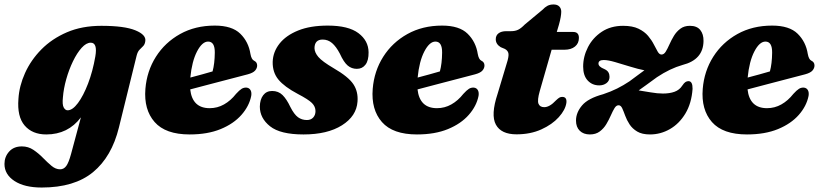

<svg xmlns="http://www.w3.org/2000/svg" viewBox="-70 -589 3674 859"><path d="M462 -18.5Q430 112 346.5 181Q263 250 116.5 250Q39.5 250 -5.2 220.8Q-50 191.5 -50 144.5Q-50 112.5 -29.2 89.2Q-8.5 66 28 66Q56.5 66 79.5 81.5Q102.5 97 122.2 117.2Q142 137.5 160.5 153Q179 168.5 199 168.5Q215.5 168.5 226.5 153.5Q237.5 138.5 248 99.5L292 -64Q234.5 12.5 137 12.5Q74.5 12.5 40.2 -27.5Q6 -67.5 12.5 -147Q16 -204.5 42 -262.2Q68 -320 115 -367.8Q162 -415.5 229.2 -444.5Q296.5 -473.5 383.5 -473.5Q487 -473.5 536 -453.2Q585 -433 580 -404.5Q578 -390 570.2 -382.5Q562.5 -375 554 -366.2Q545.5 -357.5 541 -339ZM211.5 -153.5Q208 -121 215 -108.2Q222 -95.5 232.5 -95.5Q254.5 -95.5 278.8 -128Q303 -160.5 324 -215.2Q345 -270 356.5 -336.5Q367 -398 336 -398Q316 -398 295.2 -375Q274.5 -352 256.5 -314.8Q238.5 -277.5 226.5 -235Q214.5 -192.5 211.5 -153.5Z M1054 -160Q1045 -114.5 1010.2 -75Q975.5 -35.5 917.2 -11.5Q859 12.5 778.5 12.5Q670.5 12.5 621.8 -43Q573 -98.5 580.5 -191.5Q587 -271 627.5 -335Q668 -399 735.8 -436.8Q803.5 -474.5 891 -474.5Q968 -474.5 1005 -438.2Q1042 -402 1050.5 -347.5Q1055 -323 1066.5 -317.5Q1080.5 -311 1080.5 -296Q1080.5 -284 1071.5 -273.5Q1062.5 -263 1038.5 -256.5Q1012 -249.5 967.8 -238Q923.5 -226.5 874 -213.5Q824.5 -200.5 781 -189Q790.5 -105 868 -105Q902.5 -105 932.2 -121.8Q962 -138.5 986 -169Q1001 -185.5 1011.2 -191.8Q1021.5 -198 1033.5 -197Q1045.5 -195.5 1051 -185.5Q1056.5 -175.5 1054 -160ZM861 -403Q834.5 -403 811.5 -358.8Q788.5 -314.5 781.5 -242Q808 -249 834.2 -256.2Q860.5 -263.5 881 -269.5Q890.5 -304 891 -353.5Q891.5 -403 861 -403Z M1303 -52Q1321 -52 1331.2 -63.2Q1341.5 -74.5 1341.5 -92Q1341.5 -112 1325.8 -128Q1310 -144 1262 -169Q1202.5 -200.5 1175.8 -232.8Q1149 -265 1150 -312.5Q1151.5 -357 1180.5 -393.8Q1209.5 -430.5 1263.8 -452.5Q1318 -474.5 1396.5 -474.5Q1488.5 -474.5 1533.5 -440.8Q1578.5 -407 1579 -355Q1579.5 -318.5 1565.2 -299.8Q1551 -281 1526.5 -281Q1503 -281 1485.5 -295.8Q1468 -310.5 1450.5 -349Q1434 -380.5 1415.8 -396.2Q1397.5 -412 1373.5 -412Q1337.5 -412 1337 -373.5Q1337.5 -354 1354.5 -334Q1371.5 -314 1422.5 -284Q1489 -245.5 1511 -212.2Q1533 -179 1529.5 -134.5Q1525 -69.5 1460 -28.5Q1395 12.5 1288 12.5Q1184 12.5 1138.2 -24Q1092.5 -60.5 1092.5 -112Q1093 -144 1107.5 -163Q1122 -182 1147.5 -182Q1175.5 -182 1194 -163.8Q1212.5 -145.5 1229 -110.5Q1246 -77 1263.2 -64.5Q1280.5 -52 1303 -52Z M2071 -160Q2062 -114.5 2027.2 -75Q1992.5 -35.5 1934.2 -11.5Q1876 12.5 1795.5 12.5Q1687.5 12.5 1638.8 -43Q1590 -98.5 1597.5 -191.5Q1604 -271 1644.5 -335Q1685 -399 1752.8 -436.8Q1820.5 -474.5 1908 -474.5Q1985 -474.5 2022 -438.2Q2059 -402 2067.5 -347.5Q2072 -323 2083.5 -317.5Q2097.5 -311 2097.5 -296Q2097.5 -284 2088.5 -273.5Q2079.5 -263 2055.5 -256.5Q2029 -249.5 1984.8 -238Q1940.5 -226.5 1891 -213.5Q1841.5 -200.5 1798 -189Q1807.5 -105 1885 -105Q1919.5 -105 1949.2 -121.8Q1979 -138.5 2003 -169Q2018 -185.5 2028.2 -191.8Q2038.5 -198 2050.5 -197Q2062.5 -195.5 2068 -185.5Q2073.5 -175.5 2071 -160ZM1878 -403Q1851.5 -403 1828.5 -358.8Q1805.5 -314.5 1798.5 -242Q1825 -249 1851.2 -256.2Q1877.5 -263.5 1898 -269.5Q1907.5 -304 1908 -353.5Q1908.5 -403 1878 -403Z M2189 -370 2170 -378Q2148 -391.5 2148 -413.5Q2148 -430.5 2160.5 -440Q2173 -449.5 2195 -449.5H2216Q2235 -449.5 2248.2 -456Q2261.5 -462.5 2278 -479.5L2358 -546Q2367.5 -556.5 2379 -562.8Q2390.5 -569 2406.5 -569Q2423.5 -569 2432.2 -560Q2441 -551 2441 -536.5Q2441 -527 2438.5 -512.2Q2436 -497.5 2430.5 -478L2421 -446H2494.5Q2520 -446 2520 -419.5Q2520 -395 2502.5 -380.8Q2485 -366.5 2455.5 -366.5H2398L2345 -182Q2333 -140 2339.2 -124.8Q2345.5 -109.5 2365 -109.5Q2389 -109.5 2417.5 -140Q2427.5 -149.5 2433 -152.5Q2438.5 -155.5 2445.5 -155.5Q2467 -155.5 2464 -129Q2459.5 -97.5 2430 -64.8Q2400.5 -32 2351.8 -10Q2303 12 2241 12Q2172 12 2148.5 -31.5Q2125 -75 2156 -168.5L2197 -305Q2206.5 -334 2205 -348Q2203.5 -362 2189 -370Z M3028.5 -191.5Q3024 -127 2996.5 -81.2Q2969 -35.5 2927.2 -11.5Q2885.5 12.5 2838 12.5Q2802.5 12.5 2780.8 -0.5Q2759 -13.5 2746.5 -32.8Q2734 -52 2727 -71.5Q2720 -91 2713.8 -104.5Q2707.5 -118 2698 -118Q2687.5 -118.5 2679.5 -105.5Q2671.5 -92.5 2663 -73Q2654.5 -53.5 2642.8 -33.8Q2631 -14 2613.2 -0.8Q2595.5 12.5 2569 12.5Q2540.5 12.5 2523.8 -4Q2507 -20.5 2507 -49.5Q2507 -85 2533.8 -117Q2560.5 -149 2628.5 -167.5Q2663 -179 2691 -193Q2719 -207 2746 -225Q2767 -240.5 2783.5 -252.8Q2800 -265 2813 -274.5Q2784.5 -280 2749.2 -291Q2714 -302 2682 -311.2Q2650 -320.5 2631.5 -320.5Q2607.5 -320.5 2607.5 -304.5Q2607.5 -290.5 2634 -280Q2647 -274 2652 -265.2Q2657 -256.5 2657 -245Q2657 -227.5 2643.5 -217.2Q2630 -207 2611 -207Q2579.5 -207 2559.2 -229Q2539 -251 2539 -291Q2539 -336 2560.5 -378Q2582 -420 2622.2 -446.8Q2662.5 -473.5 2718 -473.5Q2760 -473.5 2786.8 -460.5Q2813.5 -447.5 2829.5 -428.5Q2845.5 -409.5 2855.2 -390.2Q2865 -371 2872.5 -358Q2880 -345 2889.5 -345Q2900.5 -345 2908.5 -358Q2916.5 -371 2925 -390.2Q2933.5 -409.5 2945 -428.5Q2956.5 -447.5 2973.8 -460.5Q2991 -473.5 3016.5 -473.5Q3048 -473.5 3063 -454.8Q3078 -436 3077.5 -405.5Q3076.5 -322 2984 -298.5Q2927.5 -282.5 2869 -243.5Q2841 -222.5 2821 -208.5Q2801 -194.5 2787.5 -184.5Q2811 -181 2841 -175.8Q2871 -170.5 2896 -170.5Q2926 -170.5 2948 -178.5Q2970 -186.5 2982.5 -206Q2990.5 -218 2996.8 -222Q3003 -226 3010.5 -226Q3029 -225.5 3028.5 -191.5Z M3547.5 -160Q3538.5 -114.5 3503.8 -75Q3469 -35.5 3410.8 -11.5Q3352.5 12.5 3272 12.5Q3164 12.5 3115.2 -43Q3066.5 -98.5 3074 -191.5Q3080.5 -271 3121 -335Q3161.5 -399 3229.2 -436.8Q3297 -474.5 3384.5 -474.5Q3461.5 -474.5 3498.5 -438.2Q3535.5 -402 3544 -347.5Q3548.5 -323 3560 -317.5Q3574 -311 3574 -296Q3574 -284 3565 -273.5Q3556 -263 3532 -256.5Q3505.5 -249.5 3461.2 -238Q3417 -226.5 3367.5 -213.5Q3318 -200.5 3274.5 -189Q3284 -105 3361.5 -105Q3396 -105 3425.8 -121.8Q3455.5 -138.5 3479.5 -169Q3494.5 -185.5 3504.8 -191.8Q3515 -198 3527 -197Q3539 -195.5 3544.5 -185.5Q3550 -175.5 3547.5 -160ZM3354.5 -403Q3328 -403 3305 -358.8Q3282 -314.5 3275 -242Q3301.5 -249 3327.8 -256.2Q3354 -263.5 3374.5 -269.5Q3384 -304 3384.5 -353.5Q3385 -403 3354.5 -403Z"/></svg>

Font: Fraunces 72pt S050 Black
Style: Italic
Weight: 900
Italic angle: -16°
Version: Version 1.000; ttfautohint (v1.8.3)